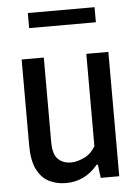

<svg xmlns="http://www.w3.org/2000/svg" viewBox="-54 -786 601 837"><g transform="rotate(-5 247.0 -367.5)"><path d="M202 9.5Q160.5 9.5 127.2 -7.2Q94 -24 74.5 -63Q55 -102 55 -169.5V-544H152V-175Q152 -120 174.2 -99Q196.5 -78 231 -78Q255.5 -78 286.8 -92Q318 -106 338 -140V-544H434.5V0H353.5L346 -58.5H340.5Q312.5 -24 277 -7.2Q241.5 9.5 202 9.5ZM99.5 -677.5V-743.5H391.5V-677.5Z"/></g></svg>

Font: Encode Sans Cnd Md
Style: Regular
Weight: 500
Width: 3
Designer: Multiple Designers
Foundry: Impallari Type
Version: Version 3.002; ttfautohint (v1.8.3) -l 8 -r 50 -G 200 -x 14 